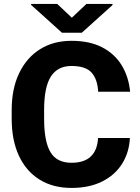

<svg xmlns="http://www.w3.org/2000/svg" viewBox="-20 -924 695 954"><path d="M467.3 -238.3H625.5Q621.6 -165 585.9 -109.1Q550.3 -53.2 486.6 -21.7Q422.9 9.8 335.4 9.8Q242.7 9.8 176 -32Q109.4 -73.7 73.7 -150.6Q38.1 -227.5 38.1 -333.5V-377Q38.1 -482.9 75 -560.1Q111.8 -637.2 178.5 -679.2Q245.1 -721.2 335 -721.2Q425.8 -721.2 488.3 -688.5Q550.8 -655.8 585.2 -598.6Q619.6 -541.5 626.5 -468.3H467.8Q464.4 -530.8 434.8 -563.5Q405.3 -596.2 335 -596.2Q266.6 -596.2 232.9 -543.9Q199.2 -491.7 199.2 -377.9V-333.5Q199.2 -221.7 230.5 -168.5Q261.7 -115.2 335.4 -115.2Q460 -115.2 467.3 -238.3ZM264.6 -904.3 336.9 -835.9 409.2 -904.3H539.1V-898.9L386.2 -761.2H288.1L134.3 -899.9V-904.3Z"/></svg>

Font: Vazirmatn UI FD ExtraBold
Style: Regular
Weight: 800
Designer: Saber Rastikerdar
Foundry: Saber Rastikerdar
Version: Version 33.003